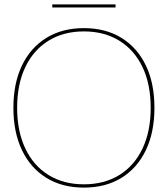

<svg xmlns="http://www.w3.org/2000/svg" viewBox="-20 -843 764 874"><path d="M362 -715Q461 -715 533 -670.5Q605 -626 644 -545Q683 -464 683 -352Q683 -241 644 -159.5Q605 -78 533 -33.5Q461 11 362 11Q263 11 191 -33.5Q119 -78 80 -159.5Q41 -241 41 -352Q41 -464 80 -545Q119 -626 191 -670.5Q263 -715 362 -715ZM362 -700Q269 -700 200.5 -657.5Q132 -615 95 -537Q58 -459 58 -352Q58 -246 95 -167.5Q132 -89 200.5 -46.5Q269 -4 362 -4Q455 -4 523.5 -46.5Q592 -89 629 -167.5Q666 -246 666 -352Q666 -459 629 -537Q592 -615 523.5 -657.5Q455 -700 362 -700ZM506 -823V-809H218V-823Z"/></svg>

Font: Prodigy Sans Thin
Style: Regular
Weight: 100
Designer: Wei Huang
Foundry: Wei Huang
Version: Version 1.003; ttfautohint (v1.8.3)